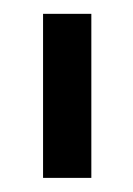

<svg xmlns="http://www.w3.org/2000/svg" viewBox="-20 -710 189 272"><path d="M41 -690.4H109.4V-458H41Z"/></svg>

Font: Dinish Condensed
Style: Regular
Weight: 400
Width: 3
Designer: Bert Driehuis
Foundry: Playbeing
Version: Version 3.006; git-39231f3c-release